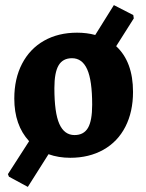

<svg xmlns="http://www.w3.org/2000/svg" viewBox="-20 -606 572 752"><path d="M501 -246Q501 -168 471 -109.5Q441 -51 385 -19.5Q329 12 255 12Q209 12 170 -2L89 126L15 86L11 76L94 -53Q36 -116 36 -220Q36 -298 66.5 -356.5Q97 -415 152.5 -446.5Q208 -478 282 -478Q320 -478 353 -469L426 -586L502 -547L504 -534L435 -425Q501 -364 501 -246ZM341 -196Q341 -291 321.5 -334.5Q302 -378 262 -378Q226 -378 209.5 -350Q193 -322 193 -261Q193 -164 212.5 -120.5Q232 -77 272 -77Q308 -77 324.5 -105Q341 -133 341 -196Z"/></svg>

Font: Alegreya ExtraBold
Style: Regular
Weight: 800
Designer: Juan Pablo del Peral
Foundry: Huerta Tipografica
Version: Version 2.007; ttfautohint (v1.6)